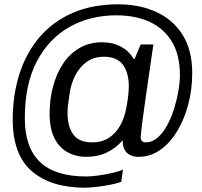

<svg xmlns="http://www.w3.org/2000/svg" viewBox="-20 -717 936 890"><path d="M373 153Q217 153 128 77Q39 1 39 -163Q39 -278 70.5 -375.5Q102 -473 163.5 -545Q225 -617 316.5 -657Q408 -697 527 -697Q628 -697 705.5 -661Q783 -625 827 -554.5Q871 -484 871 -378Q871 -302 852.5 -232.5Q834 -163 801 -108.5Q768 -54 722.5 -22Q677 10 623 10Q597 10 580 0Q563 -10 555.5 -27.5Q548 -45 549 -67Q517 -30 475 -10Q433 10 381 10Q331 10 292 -12Q253 -34 231.5 -78Q210 -122 210 -190Q210 -257 226 -316.5Q242 -376 272.5 -422Q303 -468 348.5 -494.5Q394 -521 453 -521Q504 -521 542 -500Q580 -479 599 -444H604L632 -511H691Q682 -448 673 -387.5Q664 -327 656.5 -274Q649 -221 643.5 -179.5Q638 -138 635 -112.5Q632 -87 632 -82Q632 -69 638.5 -63Q645 -57 655 -57Q685 -57 710 -78.5Q735 -100 754.5 -135.5Q774 -171 787 -213Q800 -255 807 -296Q814 -337 814 -369Q814 -462 777 -523.5Q740 -585 674 -615.5Q608 -646 519 -646Q399 -646 303 -592.5Q207 -539 151 -433Q95 -327 95 -168Q95 -34 165 33.5Q235 101 380 101Q403 101 435.5 96.5Q468 92 499.5 85Q531 78 550 69L542 126Q520 134 488.5 140Q457 146 426 149.5Q395 153 373 153ZM407 -57Q451 -57 483 -77Q515 -97 535.5 -132.5Q556 -168 565 -214Q572 -251 574.5 -274.5Q577 -298 577 -317Q577 -380 549.5 -417Q522 -454 462 -454Q414 -454 381 -429.5Q348 -405 328 -365.5Q308 -326 302 -279Q297 -247 295 -228Q293 -209 293 -193Q293 -131 319.5 -94Q346 -57 407 -57Z"/></svg>

Font: Chivo Medium Light
Style: Italic
Weight: 300
Italic angle: -8.05°
Version: Version 2.002